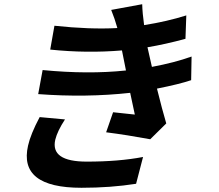

<svg xmlns="http://www.w3.org/2000/svg" viewBox="-20 -836 1040 910"><path d="M288 -270Q252 -215 242 -174Q218 -70 391 -70Q543 -70 658 -92L625 35Q505 54 366 54Q67 54 113 -146Q125 -200 168 -281ZM886 -456Q830 -437 724 -416Q749 -315 768 -251L692 -176Q584 -196 483 -209L516 -304Q539 -301 572 -298L619 -293L597 -396Q388 -373 161 -390L182 -504Q398 -483 577 -502L558 -597Q390 -583 218 -601L238 -714Q406 -696 535 -703L536 -704Q524 -747 507 -789L654 -816Q655 -774 663 -717Q771 -734 863 -763L859 -652Q763 -626 679 -612L700 -519Q807 -539 888 -568Z"/></svg>

Font: KaiGen Gothic CN Bold
Style: Bold
Weight: 700
Designer: Ryoko NISHIZUKA  (kana & ideographs); Paul D. Hunt (Latin, Greek & Cyrillic); Wenlong ZHANG  (bopomofo); Sandoll Communi
Foundry: Adobe Systems Incorporated
Version: Version 1.002.20150501